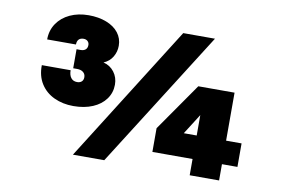

<svg xmlns="http://www.w3.org/2000/svg" viewBox="-74 -835 1449 965"><g transform="rotate(10 650.0 -352.0)"><path d="M117 -416H264Q264 -391 275 -377Q286 -363 306 -363Q321 -363 329.5 -371Q338 -379 338 -393Q338 -409 326.5 -418.5Q315 -428 295 -428H275V-525H296Q312 -525 321 -533Q330 -541 330 -556Q330 -568 322 -575.5Q314 -583 301 -583Q285 -583 276.5 -574Q268 -565 268 -548H121Q121 -594 145 -629.5Q169 -665 211 -684.5Q253 -704 306 -704Q357 -704 397 -688.5Q437 -673 459 -644.5Q481 -616 481 -579Q481 -548 465.5 -522Q450 -496 420 -483Q454 -475 475 -447.5Q496 -420 496 -383Q496 -342 472.5 -309.5Q449 -277 406.5 -259Q364 -241 308 -241Q254 -241 210 -261.5Q166 -282 141 -321.5Q116 -361 117 -416ZM789 -698H951L509 0H349ZM945 -83H740V-204L910 -448H1095V-203H1174V-83H1095V0H945ZM945 -203V-307L879 -203Z"/></g></svg>

Font: Azeret Mono Black
Style: Regular
Weight: 900
Designer: Martin Vácha
Foundry: Displaay
Version: Version 1.000; Glyphs 3.0.3, build 3074